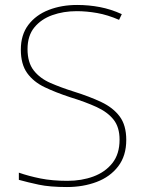

<svg xmlns="http://www.w3.org/2000/svg" viewBox="-20 -744 583 774"><path d="M489 -180Q489 -116 456.5 -73.5Q424 -31 369.5 -10.5Q315 10 250 10Q181 10 136.5 0.5Q92 -9 56 -19V-48Q96 -34 143.5 -24.5Q191 -15 252 -15Q309 -15 356.5 -32.5Q404 -50 433 -86.5Q462 -123 462 -181Q462 -231 438 -261.5Q414 -292 369.5 -312.5Q325 -333 263 -352Q205 -371 160 -392.5Q115 -414 89.5 -449.5Q64 -485 64 -544Q64 -604 94.5 -644Q125 -684 176.5 -704Q228 -724 291 -724Q338 -724 382.5 -715.5Q427 -707 471 -687L460 -664Q414 -684 371.5 -691.5Q329 -699 289 -699Q236 -699 191 -683Q146 -667 118.5 -633.5Q91 -600 91 -546Q91 -492 116 -460Q141 -428 183.5 -409.5Q226 -391 277 -375Q341 -355 388.5 -332.5Q436 -310 462.5 -274.5Q489 -239 489 -180Z"/></svg>

Font: Noto Sans Lao Looped Thin
Style: Regular
Weight: 100
Designer: Mark Frömberg, Ben Mitchell
Foundry: The Fontpad Ltd
Version: Version 1.002; ttfautohint (v1.8.4.7-5d5b)